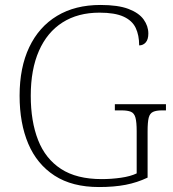

<svg xmlns="http://www.w3.org/2000/svg" viewBox="-20 -744 699 774"><path d="M379 10Q271 10 200 -36Q129 -82 94 -164.5Q59 -247 59 -358Q59 -472 98 -554Q137 -636 210 -680Q283 -724 385 -724Q456 -724 498 -708Q540 -692 559 -665.5Q578 -639 578 -609Q578 -585 567.5 -573Q557 -561 541 -561Q541 -602 527 -631.5Q513 -661 478 -677Q443 -693 381 -693Q294 -693 232 -653.5Q170 -614 137 -539Q104 -464 104 -358Q104 -255 133.5 -179.5Q163 -104 226 -63Q289 -22 390 -22Q429 -22 467.5 -27.5Q506 -33 531 -45V-215Q531 -252 526 -270Q521 -288 507.5 -293.5Q494 -299 470 -299H443V-324H649V-299H633Q610 -299 597 -293Q584 -287 579.5 -269.5Q575 -252 575 -214V-28Q533 -8 486.5 1Q440 10 379 10Z"/></svg>

Font: Noto Serif Hebrew ExtraLight
Style: Regular
Weight: 250
Version: Version 2.003